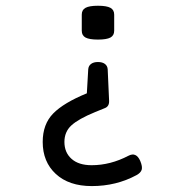

<svg xmlns="http://www.w3.org/2000/svg" viewBox="-20 -476 640 665"><path d="M453.1 130.4Q467.3 122.6 470.7 112.1Q474.1 101.6 465.8 81.5Q451.7 49.3 424.8 63.5Q362.3 96.2 297.4 96.2Q252.4 96.2 227.8 74.2Q203.1 52.2 203.1 15.6Q203.1 -19.5 227.3 -41.7Q251.5 -64 309.6 -87.9L343.3 -101.6Q358.4 -107.4 357.9 -126.5L353 -236.3Q352.1 -248 343.3 -254.6Q334.5 -261.2 319.3 -261.2Q304.2 -261.2 295.4 -254.6Q286.6 -248 285.6 -236.3L280.8 -152.8Q200.7 -120.1 164.3 -83Q127.9 -45.9 127.9 15.6Q127.9 84.5 173.3 126.5Q218.8 168.5 297.9 168.5Q382.8 168.5 453.1 130.4ZM375.5 -369.6V-425.3Q375.5 -441.9 362.3 -449Q349.1 -456.1 319.3 -456.1Q289.6 -456.1 276.4 -449Q263.2 -441.9 263.2 -425.3V-369.6Q263.2 -353 276.4 -345.9Q289.6 -338.9 319.3 -338.9Q349.1 -338.9 362.3 -345.9Q375.5 -353 375.5 -369.6Z"/></svg>

Font: Courier Prime Code
Style: Regular
Weight: 400
Designer: Alan Dague-Greene
Foundry: Quote-Unquote Apps
Version: Version 3.18